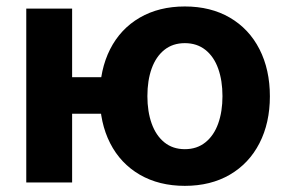

<svg xmlns="http://www.w3.org/2000/svg" viewBox="-20 -573 907 603"><path d="M62.5 -545.9H206.5V0H62.5ZM166 -330.6H337.9V-215.8H166ZM293.5 -270.5Q293.5 -354.5 325.9 -418.5Q358.4 -482.4 418.9 -517.6Q479.5 -552.7 560.5 -552.7Q641.6 -552.7 701.9 -517.6Q762.2 -482.4 794.9 -418.5Q827.6 -354.5 827.6 -270.5Q827.6 -187 794.9 -123.3Q762.2 -59.6 701.9 -24.4Q641.6 10.7 560.5 10.7Q479.5 10.7 418.9 -24.4Q358.4 -59.6 325.9 -123.3Q293.5 -187 293.5 -270.5ZM678.7 -271Q678.7 -319.8 665.3 -357.4Q651.9 -395 625.2 -416.3Q598.6 -437.5 560.5 -437.5Q522.5 -437.5 496.1 -416.3Q469.7 -395 456.3 -357.7Q442.9 -320.3 442.9 -271Q442.9 -222.7 456.3 -185.1Q469.7 -147.5 496.1 -126Q522.5 -104.5 560.5 -104.5Q598.6 -104.5 625.2 -126Q651.9 -147.5 665.3 -185.1Q678.7 -222.7 678.7 -271Z"/></svg>

Font: Inter RS Variable
Style: Regular
Weight: 400
Designer: Rasmus Andersson (customised by Maria Ramos and Noel Pretorius)
Foundry: rsms
Version: Version 3.001;Glyphs 3.2.3 (3260)